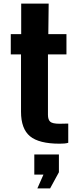

<svg xmlns="http://www.w3.org/2000/svg" viewBox="-20 -790 430 1069"><path d="M312 10Q197 10 147 -31.5Q97 -73 97 -168V-487H40V-600H98V-770H251L249 -600H350V-487H247V-151Q247 -124 259.5 -112.5Q272 -101 312 -101Q323 -101 334.5 -101.5Q346 -102 360 -102V5Q350 8 338 9Q326 10 312 10ZM171 182V70H308V169L259 259H188L222 182Z"/></svg>

Font: Big Shoulders Display Black
Style: Regular
Weight: 900
Designer: Patric King
Foundry: XO Type Co
Version: Version 1.000; ttfautohint (v1.8.2)